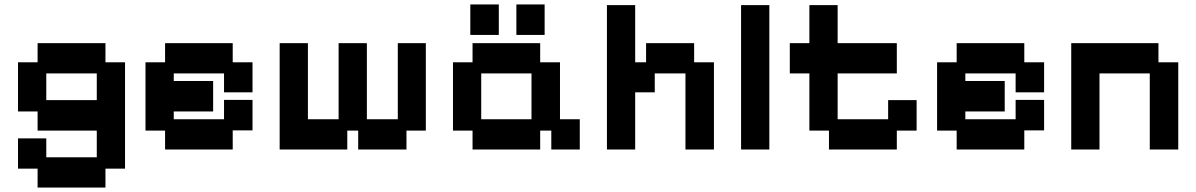

<svg xmlns="http://www.w3.org/2000/svg" viewBox="-20 -661 5377 863"><path d="M149 182V97H61V-39H188V46H415V-74H149V-160H61V-381H149V-467H454V-381H542V97H454V182ZM188 -211H415V-331H188Z M722 11V-74H634V-381H722V-467H1026V-381H1115V-246H987V-331H761V-297H938V-160H761V-125H987V-212H1115V-75H1026V11Z M1237 11V-467H1364V-125H1502V-467H1629V-125H1768V-467H1894V-74H1807V11H1590V-74H1541V11Z M2104 11V-74H2016V-381H2104V-467H2408V-381H2497V-125H2586V11H2458V-74H2408V11ZM2143 -125H2369V-331H2143ZM2094 -504V-641H2222V-504ZM2301 -504V-641H2428V-504Z M2708 11V-638H2835V-381H2884V-467H3100V-381H3189V11H3061V-331H2923V-246H2835V11Z M3311 11V-638H3438V11Z M3706 11V-74H3618V-331H3530V-467H3618V-638H3745V-467H4011V-331H3745V-125H3972V-211H4100V-74H4011V11Z M4280 11V-74H4192V-381H4280V-467H4584V-381H4673V-246H4545V-331H4319V-297H4496V-160H4319V-125H4545V-212H4673V-75H4584V11Z M4795 11V-467H5187V-381H5276V11H5148V-331H4922V11Z"/></svg>

Font: Pixelify Sans
Style: Bold
Weight: 700
Designer: Stefie Justprince
Foundry: Typecalism Foundryline
Version: Version 1.000